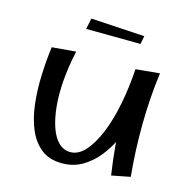

<svg xmlns="http://www.w3.org/2000/svg" viewBox="-95 -710 813 814"><g transform="rotate(15 312.0 -302.5)"><path d="M246 10Q190 10 154 -18.5Q118 -47 98 -95Q78 -143 71 -203Q64 -263 66.5 -328Q69 -393 77 -454L182 -463Q167 -395 162 -333Q157 -271 162 -218.5Q167 -166 180.5 -127Q194 -88 216 -66.5Q238 -45 268 -45Q303 -45 333 -78.5Q363 -112 386.5 -169.5Q410 -227 424.5 -301Q439 -375 444 -456L504 -331Q501 -294 488.5 -248.5Q476 -203 455 -157.5Q434 -112 404 -74Q374 -36 334.5 -13Q295 10 246 10ZM461 6Q451 -60 446 -118.5Q441 -177 439.5 -231Q438 -285 439.5 -340.5Q441 -396 444 -456L549 -466Q534 -353 533 -237Q532 -121 543 -10ZM437 -565 198 -567 208 -615 444 -601Z"/></g></svg>

Font: Marhey Light
Style: Regular
Weight: 300
Designer: Nur Syamsi & Bustanul Arifin
Foundry: Namelatype
Version: Version 1.000